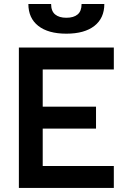

<svg xmlns="http://www.w3.org/2000/svg" viewBox="-20 -928 626 948"><path d="M73.2 0V-693.4H542V-585H190.9V-401.4H454.1V-293H190.9V-108.4H542V0ZM307.6 -761.7Q218.3 -761.7 169.2 -800Q120.1 -838.4 120.1 -908.2H232.4Q232.4 -873 252.2 -856.7Q272 -840.3 307.6 -840.3Q343.8 -840.3 363.3 -856.7Q382.8 -873 382.8 -908.2H495.1Q495.1 -838.4 446 -800Q397 -761.7 307.6 -761.7Z"/></svg>

Font: Cascadia Mono PL SemiBold
Style: Regular
Weight: 600
Monospace: yes
Designer: Aaron Bell
Foundry: Saja Typeworks
Version: Version 2404.023; ttfautohint (v1.8.4)